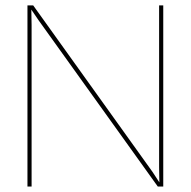

<svg xmlns="http://www.w3.org/2000/svg" viewBox="-20 -680 695 700"><path d="M575.2 -660.2V0H555.2L120.1 -606.9L94.2 -645L95.2 -588.9V0H80.1V-660.2H101.1L536.1 -53.2L561 -15.1L560.1 -70.8V-660.2Z"/></svg>

Font: Human Sans Thin
Style: Regular
Weight: 100
Designer: Tim Radville
Foundry: Continuum
Version: Version 1.000;FEAKit 1.0